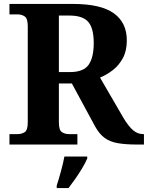

<svg xmlns="http://www.w3.org/2000/svg" viewBox="-20 -734 751 975"><path d="M28 0V-53H70Q90 -53 105.5 -63Q121 -73 121 -113V-600Q121 -640 105.5 -650.5Q90 -661 70 -661H28V-714H350Q492 -714 558 -666.5Q624 -619 624 -529Q624 -476 604 -439Q584 -402 553 -378Q522 -354 488 -340L607 -135Q633 -92 656 -72.5Q679 -53 707 -53H711V0H678Q618 0 578 -7Q538 -14 511.5 -33.5Q485 -53 464 -90L345 -310H279V-113Q279 -73 294.5 -63Q310 -53 330 -53H373V0ZM335 -368Q404 -368 430 -405Q456 -442 456 -515Q456 -591 428 -623Q400 -655 333 -655H279V-368ZM268 208Q278 178 289.5 136Q301 94 307 61H423V71Q414 92 398 119Q382 146 363.5 172.5Q345 199 328 221H268Z"/></svg>

Font: Noto Serif Thai
Style: Bold
Weight: 700
Designer: Monotype Design Team
Foundry: Monotype Imaging Inc.
Version: Version 2.002; ttfautohint (v1.8.4.7-5d5b)